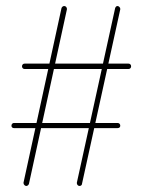

<svg xmlns="http://www.w3.org/2000/svg" viewBox="-20 -617 473 637"><path d="M184 -590Q185 -593 187.5 -595Q190 -597 193 -597Q197 -597 199.5 -594Q202 -591 202 -588Q202 -587 202 -587Q202 -587 202 -586L76 -7Q75 -4 72.5 -2Q70 0 67 0Q64 0 61 -3Q58 -6 58 -10Q58 -10 58 -10.5Q58 -11 58 -11ZM362 -590Q363 -593 365 -595Q367 -597 370 -597Q373 -597 376 -594Q379 -591 379 -588Q379 -587 379 -587Q379 -587 379 -586L252 -7Q252 -4 249.5 -2Q247 0 244 0Q240 0 237.5 -3Q235 -6 235 -9Q235 -9 235 -9.5Q235 -10 235 -11ZM406 -406Q410 -406 412.5 -403.5Q415 -401 415 -397Q415 -393 412.5 -390.5Q410 -388 406 -388H62Q58 -388 55.5 -390.5Q53 -393 53 -397Q53 -401 55.5 -403.5Q58 -406 62 -406ZM370 -209Q374 -209 376.5 -206.5Q379 -204 379 -200Q379 -196 376.5 -194Q374 -192 370 -192H26Q23 -192 20.5 -194Q18 -196 18 -200Q18 -204 20.5 -206.5Q23 -209 26 -209Z"/></svg>

Font: Libertine-Super Thin
Style: Regular
Weight: 100
Designer: Bastien Sozeau
Foundry: NBR — Bastien Sozeau
Version: Version 2.003;gftools[0.9.33]